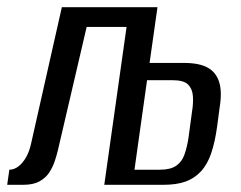

<svg xmlns="http://www.w3.org/2000/svg" viewBox="-39 -514 669 534"><path d="M-19 0 -13 -42Q0 -42 12 -51Q24 -60 33.5 -76.5Q43 -93 48 -117L133 -494H399L377 -339H472Q515 -339 538.5 -326Q562 -313 570.5 -286Q579 -259 572 -216L565 -163Q559 -119 548.5 -88Q538 -57 520 -37.5Q502 -18 477 -9Q452 0 415 0H251L313 -439H202L122 -96Q119 -83 113.5 -66.5Q108 -50 98.5 -35Q89 -20 71.5 -10Q54 0 26 0ZM335 -42H406Q435 -42 451 -53Q467 -64 474 -84Q481 -104 485 -129L495 -203Q499 -227 497.5 -247Q496 -267 484 -279Q472 -291 440 -291H370Z"/></svg>

Font: Alumni Sans Medium
Style: Italic
Weight: 500
Italic angle: -8°
Designer: Robert E. Leuschke
Foundry: Robert E. Leuschke
Version: Version 1.016